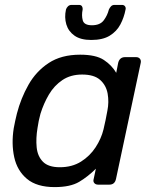

<svg xmlns="http://www.w3.org/2000/svg" viewBox="-20 -753 627 783"><path d="M203 10Q130 10 90 -23.5Q50 -57 38 -112Q26 -167 36 -230Q39 -246 42 -260Q45 -274 49 -290Q65 -352 96 -407Q127 -462 178.5 -496Q230 -530 307 -530Q371 -530 403.5 -508.5Q436 -487 454 -456L462 -497Q468 -520 490 -520H535Q545 -520 550.5 -513.5Q556 -507 554 -497L453 -23Q448 0 426 0H380Q370 0 364.5 -6.5Q359 -13 362 -23L371 -65Q339 -33 303 -11.5Q267 10 203 10ZM224 -71Q274 -71 310.5 -94Q347 -117 370 -152.5Q393 -188 402 -225Q406 -241 410.5 -263Q415 -285 418 -302Q425 -337 419 -371Q413 -405 388.5 -427Q364 -449 315 -449Q268 -449 234.5 -426.5Q201 -404 179.5 -367.5Q158 -331 145 -289Q141 -274 138 -260Q135 -246 133 -231Q126 -189 129.5 -152.5Q133 -116 155 -93.5Q177 -71 224 -71ZM352 -590Q309 -590 284 -607.5Q259 -625 250.5 -653.5Q242 -682 249 -714Q251 -721 257 -727Q263 -733 272 -733H302Q311 -733 314.5 -727Q318 -721 317 -714Q312 -690 317.5 -670Q323 -650 355 -650Q388 -650 403 -670Q418 -690 424 -714Q427 -721 432.5 -727Q438 -733 447 -733H477Q486 -733 490 -727Q494 -721 492 -714Q486 -682 471 -653.5Q456 -625 427.5 -607.5Q399 -590 352 -590Z"/></svg>

Font: Lubike
Style: Italic
Weight: 400
Italic angle: -12°
Foundry: Honoka55
Version: Version 1.000;July 22, 2022;FontCreator 14.0.0.2862 64-bit